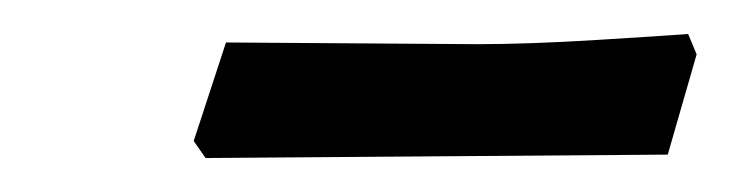

<svg xmlns="http://www.w3.org/2000/svg" viewBox="-20 -665 430 113"><path d="M373 -574 237 -573 101 -572 94 -582 113 -640 261 -639Q291 -639 331.5 -641.5Q372 -644 385 -645L390 -633Z"/></svg>

Font: Alegreya SC Medium
Style: Italic
Weight: 500
Italic angle: -7°
Designer: Juan Pablo del Peral
Foundry: Huerta Tipografica
Version: Version 2.007; ttfautohint (v1.6)